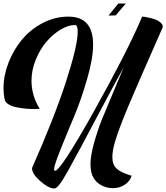

<svg xmlns="http://www.w3.org/2000/svg" viewBox="-20 -884 950 1097"><path d="M371 -789Q512 -789 512 -629Q512 -550 477 -429.5Q442 -309 400 -210Q358 -111 323.5 -24Q289 63 289 83Q289 92 294 92Q326 92 515 -245Q705 -585 787 -777Q790 -784 792 -789Q797 -789 805 -788Q813 -787 833.5 -782.5Q854 -778 869.5 -772Q885 -766 898 -754.5Q911 -743 910 -729Q884 -669 849.5 -591Q815 -513 795 -467Q775 -421 749.5 -362Q724 -303 709.5 -268.5Q695 -234 678.5 -192Q662 -150 653 -124Q644 -98 636 -70Q628 -42 625 -22.5Q622 -3 622 14Q622 58 647.5 80.5Q673 103 732 120Q722 153 692 172Q662 191 624 191Q582 191 547.5 167.5Q513 144 502 101Q497 80 497 54Q497 5 518 -69.5Q539 -144 563.5 -204.5Q588 -265 628.5 -360Q669 -455 687 -500Q620 -378 548.5 -243Q477 -108 441.5 -41.5Q406 25 371.5 87Q337 149 319 171Q301 193 290 193Q289 193 289 193Q255 191 208.5 149.5Q162 108 163 76Q291 -213 357.5 -418.5Q424 -624 424 -703Q424 -741 408 -741Q407 -741 406 -741Q370 -741 326.5 -715Q283 -689 246.5 -647Q210 -605 185 -544.5Q160 -484 160 -423Q160 -338 207 -262Q195 -261 178 -261Q153 -261 129 -263Q105 -265 76.5 -270.5Q48 -276 28.5 -288Q9 -300 6 -318Q0 -348 0 -380Q0 -452 28.5 -525.5Q57 -599 105.5 -657.5Q154 -716 224 -752.5Q294 -789 371 -789ZM656 -864H699L641 -796L600 -795Z"/></svg>

Font: Vervelle
Style: Script
Weight: 400
Monospace: yes
Designer: Nur Solikh
Foundry: Astageni Type
Version: Version 1.0